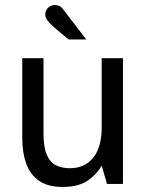

<svg xmlns="http://www.w3.org/2000/svg" viewBox="-20 -727 576 759"><path d="M227 12Q169 12 134 -12.5Q99 -37 83.5 -80.5Q68 -124 68 -180V-497H152V-200Q152 -145 165 -115Q178 -85 201.5 -73.5Q225 -62 256 -62Q315 -62 348.5 -103.5Q382 -145 382 -224V-497H466V0H403L382 -72Q361 -36 325 -12Q289 12 227 12ZM251 -571Q232 -587 211 -604.5Q190 -622 176 -636Q166 -647 162.5 -654.5Q159 -662 159 -669Q159 -685 170 -696Q181 -707 197 -707Q205 -707 213 -704Q221 -701 228 -692L321 -571Z"/></svg>

Font: Atkinson Hyperlegible
Style: Regular
Weight: 400
Designer: Elliott Scott, Megan Eiswerth, Linus Boman, Theodore Petrosky
Foundry: Braille Institute
Version: Version 1.006; ttfautohint (v1.8.3)